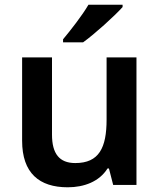

<svg xmlns="http://www.w3.org/2000/svg" viewBox="-20 -786 678 816"><path d="M501 -756V-766H356C330 -721 279 -656 248 -619V-606H333C382 -641 468 -719 501 -756ZM560 -542H433V-278C433 -158 401 -93 300 -93C232 -93 201 -133 201 -214V-542H74V-188C74 -50 147 10 268 10C337 10 402 -14 437 -70H443L461 0H560Z"/></svg>

Font: Noto Sans Myanmar UI SemiBold
Style: Regular
Weight: 600
Designer: Monotype Design Team
Foundry: Monotype Imaging Inc.
Version: Version 2.103